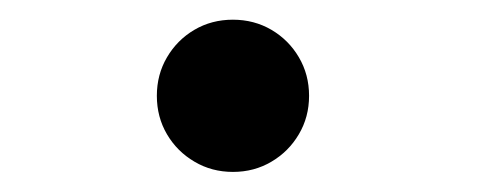

<svg xmlns="http://www.w3.org/2000/svg" viewBox="-20 -163 490 195"><path d="M216.6 11.6Q195 11.6 177.5 1.2Q159.9 -9.1 149.6 -26.6Q139.3 -44.1 139.3 -65.7Q139.3 -87.3 149.6 -104.8Q159.9 -122.4 177.4 -132.7Q194.9 -143 216.5 -143Q238.1 -143 255.7 -132.7Q273.2 -122.4 283.5 -104.9Q293.9 -87.3 293.9 -65.7Q293.9 -44.1 283.5 -26.6Q273.2 -9.1 255.7 1.2Q238.2 11.6 216.6 11.6Z"/></svg>

Font: League Mono Thin Condensed
Style: Regular
Weight: 100
Width: 1
Designer: Tyler Finck
Foundry: The League of Moveable Type / Tyler Finck
Version: Version 2.300;RELEASE